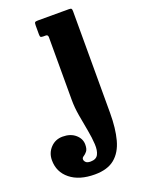

<svg xmlns="http://www.w3.org/2000/svg" viewBox="-268 -586 669 912"><g transform="rotate(-20 66.5 -130.0)"><path d="M55 -440H42.5Q32 -440 29 -442.8Q26 -445.5 26 -456.5V-501.5Q26 -514 29.2 -517Q32.5 -520 44.5 -520H201Q210.5 -520 213.2 -517Q216 -514 216 -504.5V10.5Q216 88 201 144Q186 200 149.5 230Q113 260 49 260Q-29.5 260 -75 223.2Q-120.5 186.5 -120.5 127Q-120.5 90 -96 64.2Q-71.5 38.5 -35 38.5Q5 38.5 29.5 59.8Q54 81 54 110.5Q54 133.5 45.5 144Q37 154.5 28.2 159.8Q19.5 165 19.5 173Q19.5 181 26.5 188.2Q33.5 195.5 50.5 195.5Q79 195.5 89 176.2Q99 157 97.2 124.5Q95.5 92 88 52Q80.5 12 73.2 -30Q66 -72 66 -109.5V-427Q66 -440 55 -440Z"/></g></svg>

Font: Besley* Condensed
Style: Bold
Weight: 700
Width: 3
Designer: Owen Earl
Foundry: indestructible type*
Version: Version 3.000; ttfautohint (v1.8.3)